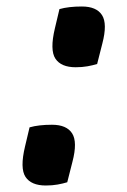

<svg xmlns="http://www.w3.org/2000/svg" viewBox="-20 -562 390 591"><path d="M279 -365Q266 -361 249.5 -358Q233 -355 213 -355Q168 -355 150.5 -381.5Q133 -408 149 -475L163 -534Q191 -542 232 -542Q277 -542 294 -515.5Q311 -489 295 -428ZM187 -1Q174 3 157.5 6Q141 9 121 9Q76 9 58.5 -17.5Q41 -44 57 -111L71 -170Q99 -178 140 -178Q185 -178 202 -151.5Q219 -125 203 -64Z"/></svg>

Font: Recursive Sn Csl St SmB
Style: Italic
Weight: 600
Italic angle: -15°
Version: Version 1.079;hotconv 1.0.112;makeotfexe 2.5.65598; ttfautoh